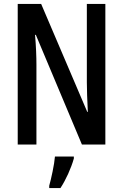

<svg xmlns="http://www.w3.org/2000/svg" viewBox="-20 -734 625 975"><path d="M515 0V-714H421V-316C421 -278 423 -228 426 -166H423L189 -714H70V0H165V-406C165 -447 163 -498 158 -557H162L396 0ZM355 71V61H259C256 101 240 174 230 209V221H287C314 180 341 121 355 71Z"/></svg>

Font: Noto Sans Armenian ExtraCondensed Medium
Style: Regular
Weight: 500
Width: 2
Designer: Monotype Design Team
Foundry: Monotype Imaging Inc.
Version: Version 2.008